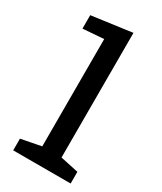

<svg xmlns="http://www.w3.org/2000/svg" viewBox="-184 -787 719 854"><g transform="rotate(30 176.0 -360.0)"><path d="M238 -80 331 -60V0H36V-60L139 -80V-631L32 -623V-692L238 -720Z"/></g></svg>

Font: HermeneusOne
Style: Regular
Weight: 400
Designer: Rodrigo Fuenzalida, Pablo Impallari
Foundry: Pablo Impallari, Rodrigo Fuenzalida
Version: Version 1.000; ttfautohint (v0.8) -G 200 -r 50